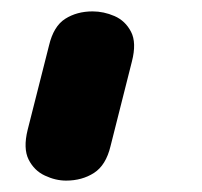

<svg xmlns="http://www.w3.org/2000/svg" viewBox="-20 -204 355 337"><path d="M96 113Q77.5 113 58.8 104.2Q40 95.5 30.2 76Q20.5 56.5 28.5 24L66 -124Q74 -158 94.5 -171Q115 -184 142.5 -184Q162 -184 181 -175.8Q200 -167.5 210 -148.2Q220 -129 211.5 -96L174 52.5Q166 86 145 99.5Q124 113 96 113Z"/></svg>

Font: Edu VIC WA NT Hand Pre
Style: Regular
Weight: 400
Designer: Tina and Corey Anderson, Eben Sorkin, Mirko Velimirovic
Foundry: Google for Education
Version: Version 1.000